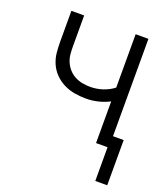

<svg xmlns="http://www.w3.org/2000/svg" viewBox="-127 -611 754 862"><g transform="rotate(20 250.0 -179.5)"><path d="M485 161H428V0H373V-199Q348 -186 319.5 -179Q291 -172 262 -172Q235 -172 208 -176.5Q181 -181 156.5 -193Q132 -205 112.5 -224.5Q93 -244 82 -269Q71 -294 68.5 -321Q66 -348 66 -375V-520H127V-375Q127 -356 128.5 -337Q130 -318 137.5 -300Q145 -282 158 -267.5Q171 -253 188 -244Q205 -235 224 -231.5Q243 -228 262 -228Q292 -228 321 -237.5Q350 -247 373 -265V-520H434V-55H485Z"/></g></svg>

Font: Iosevka Fixed Light
Style: Regular
Weight: 300
Monospace: yes
Designer: Belleve Invis
Foundry: Belleve Invis
Version: Version 32.3.0